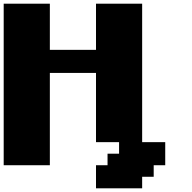

<svg xmlns="http://www.w3.org/2000/svg" viewBox="-20 -895 1040 1040"><path d="M500 125H750V62.5H812.5V0H875V-125H750V-875H500V-625H250V-875H0V0H250V-500H500V-125H625V-62.5H562.5V0H500Z"/></svg>

Font: Faithful 32x
Style: Bold
Weight: 400
Foundry: Faithful Resource Pack
Version: Version 1.0; January 27, 2023